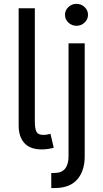

<svg xmlns="http://www.w3.org/2000/svg" viewBox="-20 -770 536 995"><path d="M196 4.3Q136.4 4.3 106.5 -28.4Q76.7 -61.1 76.7 -119.3V-727.3H160.5V-142Q160.5 -102.3 169.2 -86.6Q177.9 -71 203.5 -71H206Q220.9 -71.7 228.2 -73.3Q235.4 -74.9 241.5 -76.7L258.5 -4.3Q247.5 -1.1 230.8 1.6Q214.1 4.3 196 4.3ZM376.4 -636.4Q351.9 -636.4 334.3 -653.1Q316.8 -669.7 316.8 -693.2Q316.8 -716.6 334.3 -733.3Q351.9 -750 376.4 -750Q400.9 -750 418.5 -733.3Q436.1 -716.6 436.1 -693.2Q436.1 -669.7 418.5 -653.1Q400.9 -636.4 376.4 -636.4ZM262.8 204.5H245.7V126.4H261.4Q299.7 126.4 317.5 103.9Q335.2 81.3 335.2 39.8V-545.5H419V39.8Q419 115.4 380.3 160Q341.6 204.5 262.8 204.5Z"/></svg>

Font: Linik Sans
Style: Regular
Weight: 400
Designer: Rasmus Andersson (font), Marc Monis (original base), Kil Hyung-jin (Pretendard portions), Cristiano Sobral (main changes
Foundry: rsms
Version: Version 3.018;May 31, 2022;FontCreator 14.0.0.2814 64-bit; t